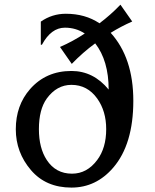

<svg xmlns="http://www.w3.org/2000/svg" viewBox="-20 -807 674 836"><path d="M157.7 -712.9Q207 -747.1 266.6 -747.1Q351.1 -747.1 413.1 -705.6Q461.9 -742.2 504.4 -786.6L555.7 -713.4Q506.8 -691.9 461.9 -664.1Q560.5 -555.2 560.5 -368.2Q560.5 -178.7 473.1 -77.1Q398.4 9.8 291 9.8Q179.7 9.8 114.7 -66.4Q48.8 -143.6 48.8 -244.1Q48.8 -348.1 110.8 -418.9Q180.2 -498 291 -498Q386.7 -498 453.1 -417Q453.1 -543 394.5 -618.2Q340.3 -578.6 292.5 -528.8L241.2 -602.5Q298.3 -627.4 349.1 -661.1Q310.5 -686.5 262.7 -686.5Q202.6 -686.5 162.6 -612.3H157.7ZM293.5 -50.8Q358.9 -50.8 403.3 -110.4Q442.4 -162.6 442.4 -244.6Q442.4 -323.2 403.3 -377.9Q360.8 -437.5 291 -437.5Q227.1 -437.5 183.6 -377.9Q149.4 -330.1 149.4 -244.6Q149.4 -162.6 183.6 -110.4Q222.7 -50.8 293.5 -50.8Z"/></svg>

Font: Classica
Style: Book
Weight: 400
Version: Version 1.001